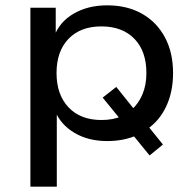

<svg xmlns="http://www.w3.org/2000/svg" viewBox="-20 -520 730 720"><path d="M94 180V-491H189V-383H183Q203 -438 256.5 -469Q310 -500 382 -500Q457 -500 512.5 -468.5Q568 -437 598.5 -380Q629 -323 629 -246Q629 -176 603.5 -121.5Q578 -67 531 -35L533 -50L591 22L541 63L474 -19L494 -13Q469 -2 441 3.5Q413 9 382 9Q311 9 259 -22Q207 -53 186 -105H193V180ZM360 -70Q382 -70 401 -73.5Q420 -77 436 -84L432 -72L365 -154L416 -194L489 -103L474 -109Q500 -132 514.5 -167Q529 -202 529 -246Q529 -328 484 -374.5Q439 -421 360 -421Q282 -421 237 -374.5Q192 -328 192 -246Q192 -165 237 -117.5Q282 -70 360 -70Z"/></svg>

Font: Nunito Sans 10pt SemiExpanded Medium
Style: Regular
Weight: 500
Width: 6
Designer: Vernon Adams
Foundry: Vernon Adams
Version: Version 3.101;gftools[0.9.27]